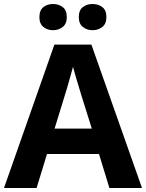

<svg xmlns="http://www.w3.org/2000/svg" viewBox="-20 -940 730 960"><path d="M527 0 475 -170H215L163 0H0L252 -717H437L690 0ZM387 -463Q382 -480 374 -506Q366 -532 358 -559Q350 -586 345 -606Q340 -586 331.5 -556.5Q323 -527 315.5 -500.5Q308 -474 304 -463L253 -297H439ZM177 -854Q177 -889 197 -904.5Q217 -920 244.9 -920Q272.8 -920 293.4 -904.6Q314 -889.2 314 -854.4Q314 -821 293.4 -805Q272.8 -789 244.9 -789Q217 -789 197 -805.2Q177 -821.5 177 -854ZM374 -854Q374 -889 394.1 -904.5Q414.3 -920 442.6 -920Q471 -920 491.5 -904.6Q512 -889.2 512 -854.4Q512 -821 491.4 -805Q470.9 -789 443 -789Q414.5 -789 394.2 -805.2Q374 -821.5 374 -854Z"/></svg>

Font: Noto Sans Bassa Vah
Style: Regular
Weight: 400
Designer: Monotype Design Team
Foundry: Monotype Imaging Inc.
Version: Version 2.002